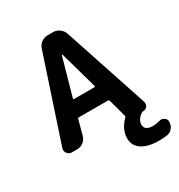

<svg xmlns="http://www.w3.org/2000/svg" viewBox="-216 -900 1160 1242"><g transform="rotate(-30 363.5 -279.5)"><path d="M261.7 -319.3Q260.7 -316.4 262.7 -314.5Q264.6 -312.5 267.6 -312.5H418Q420.9 -312.5 422.9 -314.5Q424.8 -316.4 423.8 -319.3L344.7 -600.6Q344.7 -601.6 342.8 -601.6Q340.8 -601.6 340.8 -600.6ZM612.3 196.3Q527.3 196.3 481.9 166Q436.5 135.7 436.5 80.1Q436.5 13.7 494.1 -43Q499 -47.9 497.1 -54.7L460.9 -187.5Q459 -194.3 451.2 -194.3H234.4Q227.5 -194.3 225.6 -187.5L195.3 -76.2Q188.5 -51.8 168 -36.1Q147.5 -20.5 122.1 -20.5H82Q60.5 -20.5 47.9 -38.1Q40 -48.8 40 -61.5Q40 -68.4 42 -75.2L249 -700.2Q256.8 -724.6 277.8 -739.7Q298.8 -754.9 324.2 -754.9H365.2Q390.6 -754.9 411.6 -739.7Q432.6 -724.6 441.4 -700.2L650.4 -70.3Q652.3 -63.5 652.3 -57.6Q652.3 -45.9 645.5 -36.1Q633.8 -20.5 615.2 -20.5Q608.4 -20.5 602.5 -16.6Q561.5 10.7 560.5 48.8Q560.5 93.8 621.1 93.8Q647.5 93.8 674.8 85.9Q681.6 84 687.5 84Q699.2 84 710 91.8Q726.6 101.6 726.6 121.1Q726.6 146.5 711.9 166.5Q697.3 186.5 672.9 191.4Q643.6 196.3 612.3 196.3Z"/></g></svg>

Font: Gen Jyuu Gothic P Bold
Style: Bold
Weight: 700
Designer: [Source Han Sans]
Ryoko NISHIZUKA  (kana & ideographs); Paul D. Hunt (Latin, Greek & Cyrillic); Wenlong ZHANG  (bopomofo
Version: Version 1.002.20150607